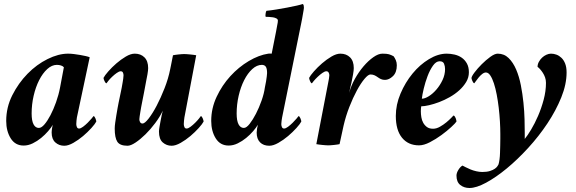

<svg xmlns="http://www.w3.org/2000/svg" viewBox="-20 -720 2879 959"><path d="M264 -396Q239 -396 216 -375Q193 -354 175.5 -319.5Q158 -285 148 -241.5Q138 -198 138 -153Q138 -117 147.5 -99Q157 -81 174 -81Q187 -81 202 -98.5Q217 -116 232 -144.5Q247 -173 260 -209.5Q273 -246 280 -283L299 -384Q294 -390 284.5 -393Q275 -396 264 -396ZM320 -452Q334 -452 349.5 -450Q365 -448 380 -445.5Q395 -443 408 -440Q421 -437 428 -434L364 -133Q363 -130 362 -117Q361 -104 361 -100Q361 -93 364 -85.5Q367 -78 375 -78Q383 -78 395 -87Q407 -96 418 -107Q429 -118 437.5 -128Q446 -138 447 -140Q452 -140 456.5 -129Q461 -118 461 -113Q455 -101 436.5 -80.5Q418 -60 395 -40.5Q372 -21 346.5 -6.5Q321 8 301 8Q275 8 256.5 -8.5Q238 -25 238 -58Q238 -66 240 -79Q242 -92 244 -97Q236 -83 220.5 -65Q205 -47 185.5 -31Q166 -15 143.5 -4Q121 7 98 7Q56 7 33.5 -29Q11 -65 11 -116Q11 -184 41.5 -244.5Q72 -305 117.5 -351.5Q163 -398 217.5 -425Q272 -452 320 -452Z M774 -63Q774 -71 776.5 -85.5Q779 -100 782 -116Q785 -132 788 -146.5Q791 -161 793 -167Q779 -137 755.5 -105.5Q732 -74 706.5 -49Q681 -24 657 -8Q633 8 617 8Q579 8 566 -12Q553 -32 553 -78Q553 -90 555.5 -107.5Q558 -125 561 -143.5Q564 -162 567 -178.5Q570 -195 572 -205Q578 -236 583 -258Q588 -280 593 -311Q594 -314 595.5 -327Q597 -340 597 -344Q597 -351 594 -357.5Q591 -364 583 -364Q575 -364 563 -355.5Q551 -347 540 -336.5Q529 -326 521 -316Q513 -306 512 -304Q507 -304 502 -315Q497 -326 497 -331Q503 -343 521 -363.5Q539 -384 561.5 -403.5Q584 -423 608.5 -437.5Q633 -452 653 -452Q683 -452 701.5 -433.5Q720 -415 720 -380Q720 -369 716.5 -348.5Q713 -328 711 -320Q710 -315 706.5 -296Q703 -277 699 -256Q694 -230 688 -200Q687 -196 685 -184.5Q683 -173 681 -161Q679 -149 677.5 -138.5Q676 -128 676 -124Q676 -116 680 -109.5Q684 -103 692 -103Q703 -103 722.5 -128Q742 -153 762.5 -192Q783 -231 802 -279.5Q821 -328 830 -374Q831 -379 833 -388.5Q835 -398 837 -408.5Q839 -419 841 -429Q843 -439 844 -444Q848 -445 855.5 -446Q863 -447 871.5 -448Q880 -449 888 -449.5Q896 -450 900 -450Q904 -450 912.5 -449.5Q921 -449 930 -448Q939 -447 947.5 -446Q956 -445 960 -444L901 -133Q900 -129 899 -116.5Q898 -104 898 -100Q898 -93 901 -85.5Q904 -78 912 -78Q920 -78 932 -87Q944 -96 955 -107Q966 -118 974 -128Q982 -138 983 -140Q988 -140 992.5 -129Q997 -118 997 -113Q991 -101 972.5 -80.5Q954 -60 931 -40.5Q908 -21 882.5 -6.5Q857 8 837 8Q812 8 793 -8.5Q774 -25 774 -63Z M1198 -81Q1211 -81 1227 -101.5Q1243 -122 1258.5 -152Q1274 -182 1286.5 -217.5Q1299 -253 1303 -283Q1306 -300 1309 -314Q1311 -327 1312.5 -338.5Q1314 -350 1314 -355Q1314 -378 1307.5 -387Q1301 -396 1288 -396Q1263 -396 1240 -375Q1217 -354 1199.5 -319.5Q1182 -285 1172 -241.5Q1162 -198 1162 -153Q1162 -117 1171.5 -99Q1181 -81 1198 -81ZM1122 7Q1080 7 1057.5 -29Q1035 -65 1035 -116Q1035 -179 1062 -236.5Q1089 -294 1130.5 -339.5Q1172 -385 1222.5 -415Q1273 -445 1320 -452Q1325 -453 1328.5 -452.5Q1332 -452 1337 -452L1359 -563Q1361 -577 1364.5 -593Q1368 -609 1368 -617Q1368 -624 1360.5 -628Q1353 -632 1343.5 -633.5Q1334 -635 1323.5 -635.5Q1313 -636 1307 -636Q1305 -639 1306.5 -651Q1308 -663 1311 -666Q1332 -668 1359.5 -672.5Q1387 -677 1414 -682Q1441 -687 1462.5 -692Q1484 -697 1492 -700Q1496 -698 1497 -692Q1498 -686 1498 -681Q1498 -678 1496.5 -669.5Q1495 -661 1493 -649.5Q1491 -638 1489 -626.5Q1487 -615 1485 -606L1389 -133Q1388 -130 1386.5 -117Q1385 -104 1385 -100Q1385 -93 1388 -85.5Q1391 -78 1399 -78Q1407 -78 1419 -87Q1431 -96 1442 -107Q1453 -118 1461.5 -128Q1470 -138 1471 -140Q1476 -140 1480.5 -129Q1485 -118 1485 -113Q1479 -101 1460.5 -80.5Q1442 -60 1419 -40.5Q1396 -21 1370.5 -6.5Q1345 8 1325 8Q1296 8 1279 -9Q1262 -26 1262 -58Q1262 -64 1264 -77.5Q1266 -91 1268 -97Q1260 -83 1244.5 -65Q1229 -47 1209.5 -31Q1190 -15 1167.5 -4Q1145 7 1122 7Z M1680 -452Q1710 -452 1728.5 -433.5Q1747 -415 1747 -380Q1747 -369 1743.5 -348.5Q1740 -328 1738 -320Q1737 -315 1735 -305Q1733 -295 1730 -284Q1727 -271 1724 -256Q1733 -291 1752.5 -326Q1772 -361 1796 -389Q1820 -417 1845 -434.5Q1870 -452 1890 -452Q1912 -452 1922.5 -449Q1933 -446 1946 -439Q1952 -431 1957 -419.5Q1962 -408 1962 -394Q1962 -358 1942.5 -339.5Q1923 -321 1903 -321Q1891 -321 1882.5 -325Q1874 -329 1866.5 -334.5Q1859 -340 1850.5 -344Q1842 -348 1830 -348Q1819 -348 1800.5 -326Q1782 -304 1762.5 -268Q1743 -232 1725 -186Q1707 -140 1696 -92L1676 0Q1672 1 1664.5 2Q1657 3 1648.5 4Q1640 5 1632 5.5Q1624 6 1620 6Q1616 6 1607.5 5.5Q1599 5 1590 4Q1581 3 1573 2Q1565 1 1560 0L1620 -311Q1621 -314 1623 -327Q1625 -340 1625 -344Q1625 -351 1621.5 -357.5Q1618 -364 1610 -364Q1602 -364 1590 -355.5Q1578 -347 1567 -336.5Q1556 -326 1547.5 -316Q1539 -306 1538 -304Q1533 -304 1528.5 -315Q1524 -326 1524 -331Q1530 -343 1548 -363.5Q1566 -384 1588.5 -403.5Q1611 -423 1635.5 -437.5Q1660 -452 1680 -452Z M2087 -227Q2102 -227 2122 -239.5Q2142 -252 2160 -273Q2178 -294 2190.5 -320.5Q2203 -347 2203 -375Q2203 -389 2198 -401.5Q2193 -414 2176 -414Q2158 -414 2142.5 -392Q2127 -370 2115.5 -339.5Q2104 -309 2096.5 -277.5Q2089 -246 2087 -227ZM2211 -452Q2230 -452 2250 -447.5Q2270 -443 2286 -432Q2302 -421 2312 -403Q2322 -385 2322 -359Q2322 -333 2308.5 -310.5Q2295 -288 2274 -269Q2253 -250 2226.5 -235Q2200 -220 2173.5 -210Q2147 -200 2123 -194.5Q2099 -189 2084 -189Q2083 -187 2082.5 -177.5Q2082 -168 2082 -164Q2082 -150 2084.5 -134.5Q2087 -119 2094 -106.5Q2101 -94 2112.5 -85.5Q2124 -77 2143 -77Q2160 -77 2177.5 -87Q2195 -97 2209.5 -109Q2224 -121 2234 -131.5Q2244 -142 2245 -143Q2248 -143 2251 -139Q2254 -135 2256 -130Q2258 -125 2259 -120Q2260 -115 2260 -113Q2255 -105 2234 -85.5Q2213 -66 2185 -45.5Q2157 -25 2127 -9.5Q2097 6 2073 6Q2019 6 1988 -32Q1957 -70 1957 -141Q1957 -197 1980.5 -252.5Q2004 -308 2040.5 -352.5Q2077 -397 2122.5 -424.5Q2168 -452 2211 -452Z M2466 -452Q2498 -452 2520.5 -430Q2543 -408 2558 -373Q2573 -338 2581.5 -294.5Q2590 -251 2594.5 -207Q2599 -163 2600 -123.5Q2601 -84 2601 -57V-26Q2615 -43 2633 -73Q2651 -103 2667.5 -141Q2684 -179 2695.5 -222Q2707 -265 2707 -306Q2707 -321 2702.5 -333.5Q2698 -346 2691.5 -356Q2685 -366 2678 -374Q2671 -382 2665 -386Q2665 -399 2671.5 -411Q2678 -423 2687.5 -432Q2697 -441 2709 -446.5Q2721 -452 2732 -452Q2746 -452 2759.5 -447Q2773 -442 2784.5 -431Q2796 -420 2803 -402Q2810 -384 2810 -358Q2810 -299 2783.5 -233.5Q2757 -168 2714.5 -104Q2672 -40 2618.5 18.5Q2565 77 2511 121.5Q2457 166 2408 192.5Q2359 219 2325 219Q2298 219 2279 204Q2260 189 2260 157Q2260 144 2269.5 128.5Q2279 113 2290 107Q2296 110 2306.5 115.5Q2317 121 2330.5 126.5Q2344 132 2359.5 135.5Q2375 139 2389 139Q2412 139 2427.5 134Q2443 129 2452 122.5Q2461 116 2465 109.5Q2469 103 2470 101Q2473 91 2475 76Q2477 61 2477.5 43.5Q2478 26 2478.5 7.5Q2479 -11 2479 -27V-51Q2479 -80 2477 -114Q2475 -148 2471 -182Q2467 -216 2461 -247.5Q2455 -279 2447 -303.5Q2439 -328 2429 -343Q2419 -358 2407 -358Q2398 -358 2388 -350Q2378 -342 2370 -332Q2362 -322 2356 -313.5Q2350 -305 2349 -304Q2344 -305 2339.5 -315.5Q2335 -326 2335 -330Q2335 -338 2350 -358Q2365 -378 2386 -399Q2407 -420 2429 -436Q2451 -452 2466 -452Z"/></svg>

Font: Vermiglione
Style: Bold Italic
Weight: 700
Italic angle: -11°
Version: Version 1.000